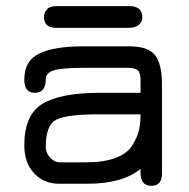

<svg xmlns="http://www.w3.org/2000/svg" viewBox="-20 -602 620 629"><path d="M403.3 -582H164.1C149.7 -582 139.5 -578.3 133.3 -570.8C127.1 -563.3 124 -555.3 124 -546.9C124 -522.8 137.4 -510.7 164.1 -510.7H403.3C415.7 -510.7 425.9 -513.8 434.1 -520C442.2 -526.2 446.3 -534.5 446.3 -544.9C446.3 -569.7 432 -582 403.3 -582ZM306.6 -297.9C220.7 -297.9 158 -285.8 118.7 -261.7C79.3 -237.6 59.6 -192.4 59.6 -126C59.6 -87.6 70.3 -57 91.8 -34.2C113.3 -11.4 140.6 0 173.8 0H264.6C342.8 0 401.4 -16.3 440.4 -48.8V-37.1C440.4 -7.8 452.1 6.8 475.6 6.8C499 6.8 510.7 -6.8 510.7 -34.2V-323.2C510.7 -368.8 503.3 -401.4 488.3 -420.9C473.3 -440.4 445 -450.2 403.3 -450.2H252C189.5 -450.2 141.8 -442.4 108.9 -426.8C76 -411.1 59.6 -382.8 59.6 -341.8C59.6 -312.5 71 -297.9 93.8 -297.9C117.8 -297.9 129.9 -312.5 129.9 -341.8C129.9 -356.1 138.7 -366 156.2 -371.6C173.8 -377.1 208 -379.9 258.8 -379.9H396.5C414.1 -379.9 425.8 -377.1 431.6 -371.6C437.5 -366 440.4 -355.1 440.4 -338.9V-297.9ZM440.4 -227.5C440.4 -207.4 438.6 -189.8 435.1 -174.8C431.5 -159.8 424.3 -143.6 413.6 -126C402.8 -108.4 384.8 -94.7 359.4 -85C334 -75.2 302.4 -70.3 264.6 -70.3H173.8C164.1 -70.3 154.3 -75.4 144.5 -85.4C134.8 -95.5 129.9 -107.4 129.9 -121.1C129.9 -168 141.1 -197.4 163.6 -209.5C186 -221.5 233.7 -227.5 306.6 -227.5Z"/></svg>

Font: Jura
Style: DemiBold
Weight: 600
Version: Version 2.5.1